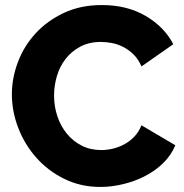

<svg xmlns="http://www.w3.org/2000/svg" viewBox="-20 -734 728 760"><path d="M27 -361Q27 -425 51 -488.5Q75 -552 121 -602Q167 -652 233 -683Q299 -714 383 -714Q483 -714 556.5 -671Q630 -628 666 -559L540 -471Q528 -499 509.5 -517.5Q491 -536 469 -547.5Q447 -559 424 -563.5Q401 -568 379 -568Q332 -568 297 -549Q262 -530 239 -500Q216 -470 205 -432Q194 -394 194 -355Q194 -313 207 -274Q220 -235 244.5 -205Q269 -175 303.5 -157.5Q338 -140 381 -140Q403 -140 426.5 -145.5Q450 -151 471.5 -162.5Q493 -174 511 -192.5Q529 -211 540 -238L674 -159Q658 -120 626.5 -89Q595 -58 554 -37Q513 -16 467 -5Q421 6 377 6Q300 6 235.5 -25.5Q171 -57 124.5 -109Q78 -161 52.5 -227Q27 -293 27 -361Z"/></svg>

Font: Boldmen
Style: Bold
Weight: 700
Designer: Matt McInerney, Pablo Impallari, Rodrigo Fuenzalida
Foundry: LIVING CONCEPT
Version: Version 1.000